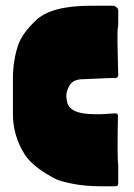

<svg xmlns="http://www.w3.org/2000/svg" viewBox="-20 -649 467 669"><path d="M391 -248Q388 -100 392 -70V-10Q392 0 382 0H383H384H385H386H387H388H389H390H391H392H393H394H395H396H397H398H399H400H401H402H403H404H405H406H405H404H403H402H401H400H399H398H397H396H395H394H393H392H391H390H389H388H387H386H385H384H383H382H381H380H379H378H377H376H375H374H373H372H371H370H369H368H367H366H365H364H363H362H361H360H359H358H357H356H355H354H353H352H351H350H349H348H347H346H345H344H343H333Q275 0 231.5 -9Q188 -18 174.5 -25Q161 -32 139 -45Q88 -77 66 -111Q25 -176 25 -252V-373V-372Q25 -359 25 -355V-374Q25 -439 44 -494Q57 -532 105 -578Q158 -629 296 -629H301H307H312H318H324H330H336H343H350H358H367H376Q380 -629 386 -623.5Q392 -618 392 -614V-563Q390 -551 390 -547Q389 -530 389.5 -494.5Q390 -459 391 -423L392 -387Q392 -383 389 -380Q386 -377 382 -377Q376 -378 267 -373Q235 -372 223 -352.5Q211 -333 211 -314Q212 -286 225 -273Q244 -255 288 -252Q303 -251 320 -251Q337 -251 349 -252Q361 -253 371.5 -253.5Q382 -254 382 -254Q389 -254 391 -248Z"/></svg>

Font: Cubao Free Narrow
Style: Narrow
Weight: 400
Width: 3
Designer: Aaron Amar
Version: Version 001.001